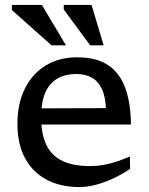

<svg xmlns="http://www.w3.org/2000/svg" viewBox="-20 -747 601 777"><path d="M292 -515Q370.5 -515 417.8 -483.2Q465 -451.5 487 -391Q509 -330.5 510 -243H131.5L129 -308.5L438.5 -309.5L409 -298Q408 -352 393.2 -384.8Q378.5 -417.5 352.2 -432.5Q326 -447.5 289 -447.5Q244 -447.5 212 -429Q180 -410.5 163.2 -372.2Q146.5 -334 146.5 -272.5Q146.5 -203.5 168 -159.8Q189.5 -116 233 -95.5Q276.5 -75 343 -75Q374.5 -75 403.2 -80.5Q432 -86 457.5 -95Q483 -104 505.5 -113.5L506.5 -63.5Q474 -41.5 438 -24.8Q402 -8 367 1Q332 10 301.5 10Q225 10 168.8 -19.8Q112.5 -49.5 81.5 -106.5Q50.5 -163.5 50.5 -245.5Q50.5 -327.5 80.5 -388Q110.5 -448.5 164.8 -481.8Q219 -515 292 -515ZM247 -563.5H188.5L28 -706.5V-727H149.5ZM399.5 -563.5H345L238 -708.5V-727H350.5Z"/></svg>

Font: Newsreader 7pt
Style: Regular
Weight: 400
Designer: Hugues Gentile
Foundry: Production Type
Version: Version 1.003